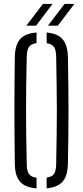

<svg xmlns="http://www.w3.org/2000/svg" viewBox="-20 -974 431 998"><path d="M170 5Q110.5 0.5 84.2 -29.5Q58 -59.5 57 -122Q56 -202.5 55.5 -270.5Q55 -338.5 55 -402.5Q55 -466.5 55.5 -533.2Q56 -600 57 -677.5Q58 -740 84.2 -770.2Q110.5 -800.5 170 -805V-750Q141.5 -746 130.5 -729.8Q119.5 -713.5 119 -679Q117 -598.5 116.2 -532.2Q115.5 -466 115.5 -403.8Q115.5 -341.5 116.2 -273.5Q117 -205.5 119 -120.5Q119.5 -85.5 130.5 -69.8Q141.5 -54 170 -50ZM222.5 5V-50.5Q250 -54.5 260.8 -70.2Q271.5 -86 272 -120.5Q273.5 -203 274.5 -270.2Q275.5 -337.5 275.5 -399.5Q275.5 -461.5 274.5 -528.8Q273.5 -596 272 -679Q271.5 -713.5 260.8 -729.5Q250 -745.5 222.5 -749.5V-805Q280 -800 305.8 -769.5Q331.5 -739 333 -677.5Q334.5 -600 335.2 -533.2Q336 -466.5 336 -402.5Q336 -338.5 335.2 -270.5Q334.5 -202.5 333 -122Q331.5 -60 305.8 -30.2Q280 -0.5 222.5 5ZM117 -840.5 203 -953.5H253L167.5 -840.5ZM229 -840.5 315.5 -953.5H366.5L280.5 -840.5Z"/></svg>

Font: Big Shoulders Stencil Text Thin Light
Style: Regular
Weight: 300
Version: Version 2.001